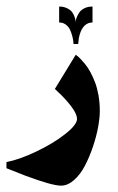

<svg xmlns="http://www.w3.org/2000/svg" viewBox="-130 -386 366 595"><path d="M97.7 -249.7H112.3Q112.3 -249.7 114.3 -267.7Q123 -311.7 151 -316Q154 -316.3 156.7 -316.3V-365.7Q142.3 -365.7 131.8 -360.5Q121.3 -355.3 116.3 -348Q111.3 -340.7 108.3 -333.5Q105.3 -326.3 105 -321.3L104.7 -316Q104.7 -318 104.3 -321.3Q104 -324.7 101.2 -333.3Q98.3 -342 93.5 -348.5Q88.7 -355 78.2 -360.3Q67.7 -365.7 53.3 -365.7V-316.3Q65.3 -316.3 74.3 -309.5Q83.3 -302.7 87.5 -292.8Q91.7 -283 94.2 -273.2Q96.7 -263.3 97.3 -256.7ZM59 189.3Q80 189.3 99.7 171.8Q119.3 154.3 133.3 127.3Q147.3 100.3 158 68.7Q168.7 37 174 8Q179.3 -21 179.3 -42Q179.3 -67.3 175.2 -90.7Q171 -114 164.5 -131Q158 -148 150 -162.7Q142 -177.3 134 -187Q126 -196.7 119.5 -203.5Q113 -210.3 108.7 -213.3L104.7 -216.3L40 -110.3Q40 -110.3 61.7 -89.7Q108.7 -41.3 108.7 -17.7Q108.7 0.7 71.7 29.7Q34.7 58.7 -17.3 83.5Q-69.3 108.3 -110 116.3V135.3Q-110 135.3 -50.7 158.7Q31.3 189.3 59 189.3Z"/></svg>

Font: Jomhuria
Style: Regular
Weight: 400
Designer: Arabic design by Kourosh Beigpour, Latin design by Eben Sorkin, engineering by Lasse Fister and Khaled Hosney
Version: Version 1.0000